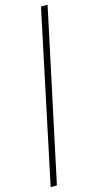

<svg xmlns="http://www.w3.org/2000/svg" viewBox="-155 -781 501 981"><g transform="rotate(-15 96.0 -291.0)"><path d="M-17 161 174 -743H209L16 161Z"/></g></svg>

Font: Saira Ultra Condensed Thin
Style: Italic
Weight: 100
Width: 1
Italic angle: -12°
Designer: Hector Gatti with collaboration of the Omnibus-Type team
Foundry: Omnibus-Type
Version: Version 1.001; ttfautohint (v1.8)